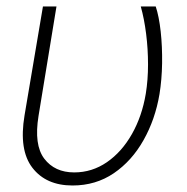

<svg xmlns="http://www.w3.org/2000/svg" viewBox="-20 -566 581 596"><path d="M113.3 -545.9H155.3L99.6 -206.1Q85 -116.2 117.4 -73.5Q149.9 -30.8 210.4 -30.8Q265.6 -30.8 311.8 -62.5Q357.9 -94.2 389.4 -149.7Q420.9 -205.1 432.6 -275.4Q439.5 -317.9 439.5 -366Q439.5 -414.1 433.6 -460.9Q427.7 -507.8 417 -545.9H463.4Q473.6 -515.1 478.8 -468.3Q483.9 -421.4 483.2 -370.1Q482.4 -318.8 475.1 -273.9Q461.9 -195.3 425.5 -130.9Q389.2 -66.4 333.3 -28.3Q277.3 9.8 205.1 9.8Q123 9.8 80.6 -45.2Q38.1 -100.1 56.2 -208Z"/></svg>

Font: Inter Display Extra Light
Style: Italic
Weight: 200
Italic angle: -9.39999°
Designer: Rasmus Andersson
Foundry: rsms
Version: Version 4.000;git-4fc901f